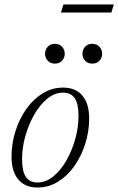

<svg xmlns="http://www.w3.org/2000/svg" viewBox="-20 -827 528 857"><path d="M261.5 -436Q317.5 -436 347.8 -400.2Q378 -364.5 378 -298.5Q378 -240 360.5 -185Q343 -130 312 -86Q281 -42 239 -16Q197 10 147.5 10Q92 10 61.8 -25.8Q31.5 -61.5 31.5 -127.5Q31.5 -186 48.8 -241Q66 -296 97 -340Q128 -384 170 -410Q212 -436 261.5 -436ZM147 -12.5Q185 -12.5 218.2 -39.8Q251.5 -67 276.8 -111.5Q302 -156 316.2 -207.8Q330.5 -259.5 330.5 -308.5Q330.5 -364 313.5 -388.8Q296.5 -413.5 262 -413.5Q224 -413.5 190.8 -386.2Q157.5 -359 132.2 -314.5Q107 -270 92.8 -218.2Q78.5 -166.5 78.5 -117.5Q78.5 -62 95.5 -37.2Q112.5 -12.5 147 -12.5ZM225 -543Q205 -543 193 -556.2Q181 -569.5 181 -587Q181 -605 193 -618.2Q205 -631.5 225 -631.5Q245.5 -631.5 257.2 -618.2Q269 -605 269 -587Q269 -569.5 257.2 -556.2Q245.5 -543 225 -543ZM392 -543Q371.5 -543 359.8 -556.2Q348 -569.5 348 -587Q348 -605 359.8 -618.2Q371.5 -631.5 392 -631.5Q412 -631.5 424 -618.2Q436 -605 436 -587Q436 -569.5 424 -556.2Q412 -543 392 -543ZM252 -771 263 -807H488L477 -771Z"/></svg>

Font: Newsreader 16pt Light
Style: Italic
Weight: 300
Italic angle: -17°
Designer: Hugues Gentile
Foundry: Production Type
Version: Version 1.003; ttfautohint (v1.8.3)